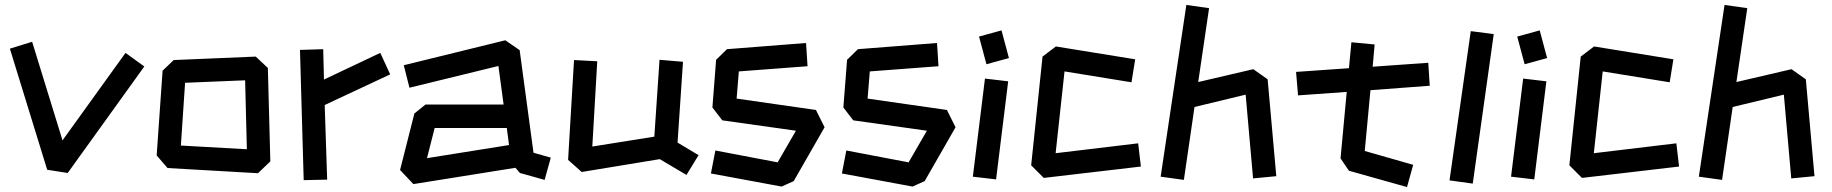

<svg xmlns="http://www.w3.org/2000/svg" viewBox="-20 -734 7413 777"><path d="M171 -47 20 -537 110 -565 233 -166 488 -520 564 -465 254 -34Z M658 -54 614 -105 638 -448 683 -491 1015 -505 1064 -459 1074 -81 1024 -33ZM979 -130 972 -409 729 -399 712 -145Z M1194 -532 1288 -535 1291 -412 1519 -520 1559 -433 1294 -309 1304 -7 1209 -5Z M2084 -34 2066 -55 1653 11 1599 -46 1657 -275 1702 -311H2018L1997 -467L1637 -379L1614 -470L2025 -571L2083 -531L2139 -116L2209 -96L2184 -6ZM2040 -147 2031 -216H1739L1708 -94Z M2650 -90 2334 -38 2279 -87 2303 -491 2397 -486 2377 -141 2628 -181 2649 -492 2744 -484 2722 -157 2807 -106 2758 -26Z M2857 -32 2875 -125 3127 -77 3201 -205 2903 -247 2863 -299 2878 -492 2922 -535 3242 -560 3248 -466 2970 -445 2961 -335 3282 -289 3317 -219 3192 -1 3143 21Z M3387 -32 3405 -125 3657 -77 3731 -205 3433 -247 3393 -299 3408 -492 3452 -535 3772 -560 3778 -466 3500 -445 3491 -335 3812 -289 3847 -219 3722 -1 3673 21Z M3942 -586 4033 -611 4063 -499 3972 -474ZM3917 -19 3966 -416 4060 -405 4011 -8Z M4153 -65 4199 -505 4253 -546 4574 -494 4559 -401 4288 -445 4252 -114 4586 -154 4597 -60 4204 -14Z M5052 -454 5110 -413 5145 -21 5051 -12 5021 -351 4814 -301 4771 -6 4677 -19 4781 -714 4873 -701 4829 -402Z M5503 -123 5699 -67 5674 23 5439 -43 5405 -93 5430 -362 5233 -348 5225 -443 5439 -458 5449 -563 5543 -554 5535 -464 5760 -480 5766 -387 5526 -369Z M5846 -4 5932 -608 6025 -596 5940 9Z M6120 -586 6211 -611 6241 -499 6150 -474ZM6095 -19 6144 -416 6238 -405 6189 -8Z M6331 -65 6377 -505 6431 -546 6752 -494 6737 -401 6466 -445 6430 -114 6764 -154 6775 -60 6382 -14Z M7230 -454 7288 -413 7323 -21 7229 -12 7199 -351 6992 -301 6949 -6 6855 -19 6959 -714 7051 -701 7007 -402Z"/></svg>

Font: ZCOOL KuaiLe
Style: Regular
Weight: 400
Designer: Lui Bingke
Foundry: ZCOOL
Version: Version 2.000